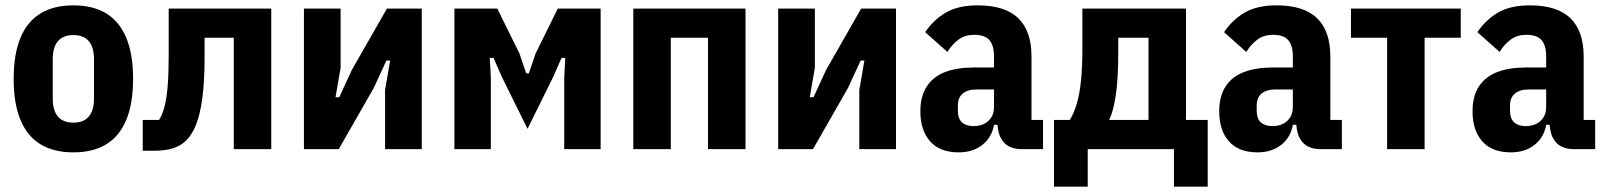

<svg xmlns="http://www.w3.org/2000/svg" viewBox="-20 -557 6005 717"><path d="M254 12Q181 12 131.5 -18Q82 -48 56.5 -109Q31 -170 31 -262Q31 -355 56.5 -416Q82 -477 131.5 -507Q181 -537 254 -537Q327 -537 376.5 -507Q426 -477 451.5 -416Q477 -355 477 -262Q477 -170 451.5 -109Q426 -48 376.5 -18Q327 12 254 12ZM254 -99Q292 -99 311.5 -121.5Q331 -144 331 -189V-336Q331 -381 311.5 -403.5Q292 -426 254 -426Q216 -426 196.5 -403.5Q177 -381 177 -336V-189Q177 -144 196.5 -121.5Q216 -99 254 -99Z M513 6V-109H574Q586 -128 594 -157.5Q602 -187 606 -234Q610 -281 610 -353V-525H993V0H853V-416H744V-347Q744 -252 735.5 -190Q727 -128 712 -91Q697 -54 676 -33Q656 -13 627 -3.5Q598 6 554 6Z M1115 0V-525H1252V-304L1233 -194H1247L1294 -296L1425 -525H1555V0H1418V-221L1437 -331H1423L1376 -229L1245 0Z M1677 0V-525H1837L1920 -357L1945 -283H1955L1980 -357L2063 -525H2223V0H2087V-267L2091 -341H2077L2046 -270L1950 -76L1854 -270L1823 -341H1809L1813 -267V0Z M2345 0V-525H2764V0H2624V-416H2485V0Z M2886 0V-525H3023V-304L3004 -194H3018L3065 -296L3196 -525H3326V0H3189V-221L3208 -331H3194L3147 -229L3016 0Z M3875 0H3794Q3770 0 3749.5 -9.5Q3729 -19 3716.5 -43.5Q3704 -68 3704 -113V-127L3735 -91H3692Q3684 -44 3648.5 -16Q3613 12 3560 12Q3490 12 3453.5 -29Q3417 -70 3417 -141Q3417 -198 3441 -234.5Q3465 -271 3509.5 -288Q3554 -305 3616 -305H3692V-346Q3692 -387 3675 -407Q3658 -427 3618 -427Q3584 -427 3560 -409.5Q3536 -392 3518 -363L3435 -437Q3467 -484 3513 -510.5Q3559 -537 3631 -537Q3733 -537 3782.5 -489Q3832 -441 3832 -346V-109H3875ZM3692 -223H3629Q3593 -223 3575 -207.5Q3557 -192 3557 -163V-144Q3557 -114 3572.5 -100Q3588 -86 3616 -86Q3637 -86 3654 -94Q3671 -102 3681.5 -118Q3692 -134 3692 -158Z M3916 140V-109H3975Q3991 -135 4001.5 -171Q4012 -207 4017 -257.5Q4022 -308 4022 -375V-525H4409V-109H4490V140H4364V0H4042V140ZM4122 -109H4269V-416H4156V-367Q4156 -260 4146.5 -199.5Q4137 -139 4122 -109Z M4991 0H4910Q4886 0 4865.5 -9.5Q4845 -19 4832.5 -43.5Q4820 -68 4820 -113V-127L4851 -91H4808Q4800 -44 4764.5 -16Q4729 12 4676 12Q4606 12 4569.5 -29Q4533 -70 4533 -141Q4533 -198 4557 -234.5Q4581 -271 4625.5 -288Q4670 -305 4732 -305H4808V-346Q4808 -387 4791 -407Q4774 -427 4734 -427Q4700 -427 4676 -409.5Q4652 -392 4634 -363L4551 -437Q4583 -484 4629 -510.5Q4675 -537 4747 -537Q4849 -537 4898.5 -489Q4948 -441 4948 -346V-109H4991ZM4808 -223H4745Q4709 -223 4691 -207.5Q4673 -192 4673 -163V-144Q4673 -114 4688.5 -100Q4704 -86 4732 -86Q4753 -86 4770 -94Q4787 -102 4797.5 -118Q4808 -134 4808 -158Z M5160 0V-416H5025V-525H5435V-416H5300V0Z M5937 0H5856Q5832 0 5811.5 -9.5Q5791 -19 5778.5 -43.5Q5766 -68 5766 -113V-127L5797 -91H5754Q5746 -44 5710.5 -16Q5675 12 5622 12Q5552 12 5515.5 -29Q5479 -70 5479 -141Q5479 -198 5503 -234.5Q5527 -271 5571.5 -288Q5616 -305 5678 -305H5754V-346Q5754 -387 5737 -407Q5720 -427 5680 -427Q5646 -427 5622 -409.5Q5598 -392 5580 -363L5497 -437Q5529 -484 5575 -510.5Q5621 -537 5693 -537Q5795 -537 5844.5 -489Q5894 -441 5894 -346V-109H5937ZM5754 -223H5691Q5655 -223 5637 -207.5Q5619 -192 5619 -163V-144Q5619 -114 5634.5 -100Q5650 -86 5678 -86Q5699 -86 5716 -94Q5733 -102 5743.5 -118Q5754 -134 5754 -158Z"/></svg>

Font: IBM Plex Sans Condensed
Style: Bold
Weight: 700
Width: 3
Designer: Mike Abbink, Paul van der Laan, Pieter van Rosmalen
Foundry: Bold Monday
Version: Version 3.201